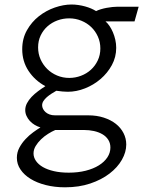

<svg xmlns="http://www.w3.org/2000/svg" viewBox="-20 -547 644 839"><path d="M221.7 21Q207 27.3 190.2 37.8Q173.3 48.3 159.2 62Q145 75.7 135.7 91.3Q126.5 106.9 126.5 123.5Q126.5 140.6 137 156Q147.5 171.4 167.2 182.9Q187 194.3 215.6 200.9Q244.1 207.5 280.3 207.5Q320.8 207.5 354.5 199Q388.2 190.4 412.1 175.5Q436 160.6 449.2 140.6Q462.4 120.6 462.4 97.7Q462.4 78.1 452.9 63.5Q443.4 48.8 427.5 39.6Q411.6 30.3 390.6 25.6Q369.6 21 346.2 21ZM156.7 9.8Q143.6 5.9 131.3 -1.5Q119.1 -8.8 110.1 -18.8Q101.1 -28.8 95.7 -40.8Q90.3 -52.7 90.3 -65.9Q90.3 -81.5 97.9 -95.9Q105.5 -110.4 117.9 -123.5Q130.4 -136.7 146.2 -148.4Q162.1 -160.2 178.2 -170.4Q132.3 -195.3 104.7 -237.1Q77.1 -278.8 77.1 -332Q77.1 -378.4 97.7 -414.8Q118.2 -451.2 149.9 -476.1Q181.6 -501 219.7 -514.2Q257.8 -527.3 292.5 -527.3Q307.1 -527.3 322.3 -525.1Q337.4 -522.9 351.6 -519Q365.7 -515.1 378.2 -509.8Q390.6 -504.4 399.9 -498.5Q408.2 -502.9 420.7 -506.6Q433.1 -510.3 446 -512.7Q459 -515.1 471.4 -516.4Q483.9 -517.6 492.2 -517.6H585.9L567.9 -453.6H440.9Q450.2 -445.8 458.5 -433.6Q466.8 -421.4 473.4 -406Q480 -390.6 483.9 -373.3Q487.8 -356 487.8 -337.9Q487.8 -297.4 468.8 -262.5Q449.7 -227.5 419.4 -201.7Q389.2 -175.8 351.6 -160.9Q314 -146 276.4 -146Q265.1 -146 252.7 -147.2Q240.2 -148.4 226.1 -150.4Q215.8 -144.5 204.8 -137.5Q193.8 -130.4 184.8 -122.6Q175.8 -114.7 169.9 -105.7Q164.1 -96.7 164.1 -86.9Q164.1 -79.1 168 -71.3Q171.9 -63.5 179 -57.1Q186 -50.8 196.5 -46.9Q207 -43 220.2 -43H365.7Q402.8 -43 433.6 -33Q464.4 -22.9 486.1 -5.9Q507.8 11.2 519.8 34.7Q531.7 58.1 531.7 84.5Q531.7 117.7 512.7 151.1Q493.7 184.6 458.7 211.4Q423.8 238.3 374.5 254.9Q325.2 271.5 264.2 271.5Q218.8 271.5 180.2 261.7Q141.6 252 113.5 234.6Q85.4 217.3 69.6 193.8Q53.7 170.4 53.7 142.6Q53.7 118.7 64.7 98.1Q75.7 77.6 91.6 60.8Q107.4 43.9 125.2 31Q143.1 18.1 156.7 9.8ZM146.5 -339.8Q146.5 -312 157.2 -287.8Q168 -263.7 186.3 -245.6Q204.6 -227.5 229.5 -217Q254.4 -206.5 282.7 -206.5Q309.1 -206.5 333.7 -215.8Q358.4 -225.1 377.2 -242.2Q396 -259.3 407.2 -283Q418.5 -306.6 418.5 -335.4Q418.5 -363.3 407.7 -387.2Q397 -411.1 378.7 -428.7Q360.4 -446.3 335.4 -456.5Q310.5 -466.8 282.2 -466.8Q255.4 -466.8 231 -457.8Q206.5 -448.7 187.7 -432.1Q168.9 -415.5 157.7 -392.1Q146.5 -368.7 146.5 -339.8Z"/></svg>

Font: Proza Libre
Style: Light
Weight: 300
Designer: Jasper de Waard
Foundry: Jasper de Waard
Version: Version 1.000; ttfautohint (v1.4.1.8-43bc)